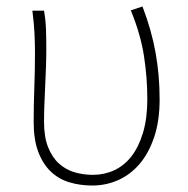

<svg xmlns="http://www.w3.org/2000/svg" viewBox="-20 -560 582 593"><path d="M265 13Q307 13 344.5 -3.5Q382 -20 410.5 -53Q439 -86 456 -136Q473 -186 473 -253Q473 -328 460.5 -397.5Q448 -467 420 -540L384 -528Q414 -455 424.5 -388Q435 -321 435 -254Q435 -194 421.5 -149.5Q408 -105 385.5 -76.5Q363 -48 332.5 -34Q302 -20 267 -20Q237 -20 210 -28Q183 -36 162 -55Q141 -74 128.5 -105.5Q116 -137 116 -184Q116 -207 117 -235Q118 -263 119.5 -293Q121 -323 122 -352.5Q123 -382 123 -409Q123 -442 122 -470Q121 -498 116 -527H80Q85 -487 86.5 -457.5Q88 -428 88 -396Q88 -342 86 -289.5Q84 -237 84 -183Q84 -129 98 -91.5Q112 -54 136.5 -30.5Q161 -7 194 3Q227 13 265 13Z"/></svg>

Font: Spoqa Han Sans Neo Thin
Style: Regular
Weight: 100
Designer: [Spoqa Han Sans Neo] Dong-huui Kim  Younghwa Kang  Yujin Lee  [Noto Sans] Ryoko NISHIZUKA  (kana & ideographs); Paul D. 
Foundry: Spoqa (http://www.spoqa-han-sans.com)
Version: Version 1.100;hotconv 1.0.109;makeotfexe 2.5.65596